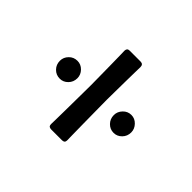

<svg xmlns="http://www.w3.org/2000/svg" viewBox="-77 -607 659 659"><g transform="rotate(-45 252.5 -277.5)"><path d="M250.5 -365.7Q231.9 -365.7 219.2 -378.2Q206.5 -390.6 206.5 -407.7Q206.5 -425.8 219.2 -438.2Q231.9 -450.7 250.5 -450.7Q267.6 -450.7 280.3 -438.2Q293 -425.8 293 -407.7Q293 -390.6 280.3 -378.2Q267.6 -365.7 250.5 -365.7ZM76.7 -239.7Q67.9 -239.7 65.2 -243.2Q62.5 -246.6 62.5 -252.9V-304.7Q62.5 -311 65.2 -314.7Q67.9 -318.4 76.7 -318.4Q76.7 -318.4 97.9 -317.9Q119.1 -317.4 150.6 -317.1Q182.1 -316.9 214.1 -316.4Q246.1 -315.9 267.1 -315.9Q286.1 -315.9 313.7 -316.4Q341.3 -316.9 368.4 -317.1Q395.5 -317.4 413.6 -317.9Q431.6 -318.4 431.6 -318.4Q436 -318.4 440.2 -315.9Q444.3 -313.5 444.3 -304.7V-252.9Q444.3 -239.7 430.2 -239.7Q430.2 -239.7 411.1 -240.2Q392.1 -240.7 364.7 -241Q337.4 -241.2 310.8 -241.7Q284.2 -242.2 269 -242.2Q251 -242.2 219.5 -241.7Q188 -241.2 155 -241Q122.1 -240.7 99.4 -240.2Q76.7 -239.7 76.7 -239.7ZM249.5 -103.5Q231 -103.5 218.3 -116Q205.6 -128.4 205.6 -145.5Q205.6 -163.1 218.3 -175.5Q231 -188 249.5 -188Q266.6 -188 279.5 -175.5Q292.5 -163.1 292.5 -145.5Q292.5 -128.4 279.5 -116Q266.6 -103.5 249.5 -103.5Z"/></g></svg>

Font: David Libre
Style: Bold
Weight: 700
Designer: Ismar David, J. Victor Gaultney, Annie Olsen and Meir Sadan
Foundry: Monotype Imaging Inc. & SIL International
Version: Version 1.100; ttfautohint (v1.8.4.7-5d5b)